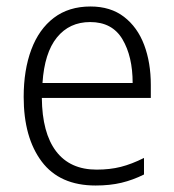

<svg xmlns="http://www.w3.org/2000/svg" viewBox="-20 -562 536 592"><path d="M259 -542Q321 -542 362.5 -510Q404 -478 424.5 -423.5Q445 -369 445 -300V-260H109Q110 -152 153 -95.5Q196 -39 278 -39Q319 -39 352.5 -47.5Q386 -56 424 -75V-24Q390 -7 354.5 1.5Q319 10 275 10Q164 10 108.5 -64Q53 -138 53 -263Q53 -346 76.5 -409Q100 -472 146 -507Q192 -542 259 -542ZM258 -494Q194 -494 155.5 -446.5Q117 -399 111 -306H389Q389 -388 357.5 -441Q326 -494 258 -494Z"/></svg>

Font: Noto Sans Myanmar SemiCondensed Light
Style: Regular
Weight: 300
Width: 4
Designer: Monotype Design Team
Foundry: Monotype Imaging Inc.
Version: Version 2.107; ttfautohint (v1.8.4.7-5d5b)